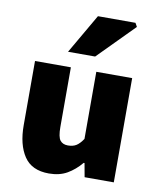

<svg xmlns="http://www.w3.org/2000/svg" viewBox="-86 -827 750 907"><g transform="rotate(10 289.0 -374.0)"><path d="M210 12Q128 12 91 -43.5Q54 -99 54 -192V-500H226V-214Q226 -166 238.5 -150Q251 -134 276 -134Q300 -134 316 -144Q332 -154 348 -178V-500H520V0H380L368 -66H364Q334 -30 297.5 -9Q261 12 210 12ZM200 -570 310 -760H490L500 -742L330 -570Z"/></g></svg>

Font: Mada Black
Style: Regular
Weight: 900
Designer: Khaled Hosny
Version: Version 1.5